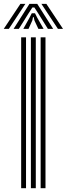

<svg xmlns="http://www.w3.org/2000/svg" viewBox="-69 -998 354 1018"><path d="M146.5 0V-800H172.2V0ZM43.2 0V-800H69V0ZM94.8 0V-800H120.8V0ZM-49.2 -844.8 39.2 -977.5H65.5L-22.2 -844.8ZM3 -844.8 87.2 -977.5H128.5L213 -844.8H185L134 -926.5L113.2 -958.5H102.8L81.8 -926.2L30.8 -844.8ZM54.5 -844.8 87.2 -903.5 99.5 -927.8H116.5L128.8 -903.5L162.2 -844.8H134.5L113.8 -889L109.8 -907.2H106L102.2 -889L82.2 -844.8ZM238.2 -844.8 150.5 -977.5H176.8L265.2 -844.8Z"/></svg>

Font: Big Shoulders Inline Display Thin ExtraBold
Style: Regular
Weight: 800
Version: Version 2.002